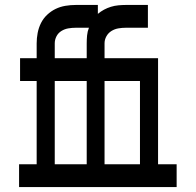

<svg xmlns="http://www.w3.org/2000/svg" viewBox="-20 -755 790 775"><path d="M57 0V-92H128V-428H61V-520H128V-580Q128 -601 132 -622Q136 -643 145.5 -662Q155 -681 170.5 -695.5Q186 -710 204.5 -719Q223 -728 244 -731.5Q265 -735 286 -735H375V-699Q387 -709 400 -716Q413 -723 427.5 -727.5Q442 -732 457.5 -733.5Q473 -735 488 -735H577V-643H488Q473 -643 458 -640.5Q443 -638 430 -630Q417 -622 409.5 -608.5Q402 -595 402 -580V-520H618V-92H693V0ZM330 -520V-580Q330 -596 331.5 -612Q333 -628 339 -643H286Q271 -643 256 -640.5Q241 -638 228 -630Q215 -622 208 -608.5Q201 -595 201 -580V-520ZM402 -92H545V-428H402ZM201 -92H330V-428H201Z"/></svg>

Font: Iosevka Etoile Semibold
Style: Regular
Weight: 600
Designer: Belleve Invis
Foundry: Belleve Invis
Version: Version 22.1.2; ttfautohint (v1.8.4)